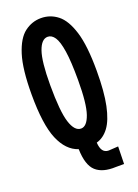

<svg xmlns="http://www.w3.org/2000/svg" viewBox="-148 -694 646 900"><g transform="rotate(-20 175.0 -244.0)"><path d="M268 144Q202 147 168.5 116.5Q135 86 133 6Q75 -13 44 -86.5Q13 -160 13 -310Q13 -436 35 -506Q57 -576 94 -604Q131 -632 176 -632Q222 -632 258.5 -603.5Q295 -575 316.5 -505.5Q338 -436 338 -311Q338 -206 324 -139.5Q310 -73 284.5 -38.5Q259 -4 223 6Q226 60 263 60L311 57L309 144ZM177 -81Q206 -81 223.5 -131.5Q241 -182 241 -300Q241 -392 233 -444Q225 -496 210.5 -517.5Q196 -539 176 -539Q145 -539 127.5 -489Q110 -439 110 -322Q110 -190 127.5 -135.5Q145 -81 177 -81Z"/></g></svg>

Font: Inconsolata ExtraCondensed ExtraBold
Style: Regular
Weight: 800
Width: 2
Monospace: yes
Designer: Raph Levien, Cyreal, Brenton Simpson
Foundry: Raph Levien, Cyreal, Google
Version: Version 3.001; ttfautohint (v1.8.2.53-6de2)